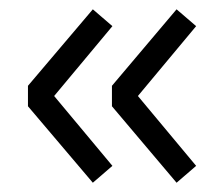

<svg xmlns="http://www.w3.org/2000/svg" viewBox="-20 -541 481 412"><path d="M40 -313V-356.9L179.2 -521L221.2 -484.9L96.2 -335L221.2 -185.1L179.2 -148.9ZM220.2 -313V-356.9L358.9 -521L400.9 -484.9L275.9 -335L400.9 -185.1L358.9 -148.9Z"/></svg>

Font: Syncopate
Style: Regular
Weight: 400
Width: 7
Version: Version 001.001